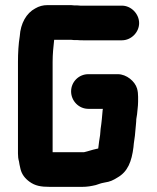

<svg xmlns="http://www.w3.org/2000/svg" viewBox="-20 -684 612 748"><path d="M455 -662H293C286 -663 278 -663 269 -663C262 -664 256 -664 249 -664H164C148 -664 132 -660 117 -651C83 -633 60 -593 57 -543C52 -513 50 -477 50 -443V-86C50 -75 51 -65 54 -55L56 -43L60 -25C65 -5 77 11 95 24C117 40 139 44 175 44H300C320 44 336 41 353 37L371 31C373 30 379 29 388 27C409 24 421 18 437 8C478 -15 493 -55 500 -111C501 -130 506 -150 507 -171C508 -185 511 -208 511 -220C512 -226 513 -232 514 -239L516 -259C517 -268 518 -278 518 -288V-307C518 -318 517 -328 514 -339C506 -367 473 -395 439 -395H324C287 -395 257 -365 257 -328C257 -291 287 -260 324 -260H381L380 -256C378 -233 376 -207 372 -182L370 -158C367 -142 365 -124 363 -108C363 -107 363 -106 362 -105C360 -105 358 -105 356 -104C337 -100 325 -95 307 -91H185V-443C185 -474 188 -501 191 -529H249C255 -529 261 -529 267 -528H280C288 -527 296 -527 303 -527H455C491 -527 522 -558 522 -594C522 -630 491 -662 455 -662Z"/></svg>

Font: Electronic
Style: UltThk
Weight: 900
Version: Version 1.011